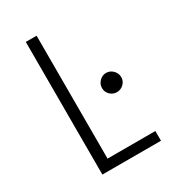

<svg xmlns="http://www.w3.org/2000/svg" viewBox="-178 -817 809 909"><g transform="rotate(-30 226.0 -362.5)"><path d="M168.9 -725.1V-53.2H430.2V0H109.9V-725.1ZM365.2 -408.2Q386.7 -408.2 402.3 -392.3Q418 -376.5 418 -355Q418 -333.5 402.3 -318.4Q386.7 -303.2 365.2 -303.2Q343.8 -303.2 328.4 -318.4Q313 -333.5 313 -355Q313 -376.5 328.6 -392.3Q344.2 -408.2 365.2 -408.2Z"/></g></svg>

Font: Stilu Light
Style: Regular
Weight: 300
Designer: Genilson Lima Santos
Foundry: Genilson Lima Santos
Version: Version 1.200;PS 001.200;hotconv 1.0.88;makeotf.lib2.5.64775